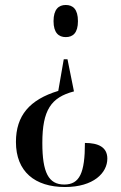

<svg xmlns="http://www.w3.org/2000/svg" viewBox="-20 -560 487 771"><path d="M244 -540C216 -540 195 -523 195 -475C195 -428 216 -411 244 -411C273 -411 293 -428 293 -475C293 -523 273 -540 244 -540ZM277 -193 251 -322H236L214 -195C99 -160 44 -96 44 10C44 129 120 191 241 191C356 191 411 134 411 77C411 31 375 14 321 14C321 134 300 181 238 181C175 181 150 133 150 14C150 -118 185 -169 277 -193Z"/></svg>

Font: Noto Serif Display Condensed Medium
Style: Regular
Weight: 500
Width: 3
Designer: Monotype Design Team
Foundry: Monotype Imaging Inc.
Version: Version 2.009